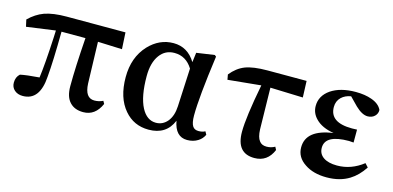

<svg xmlns="http://www.w3.org/2000/svg" viewBox="-57 -851 2418 1180"><g transform="rotate(15 1152.0 -261.0)"><path d="M118.2 15.6Q85.9 15.6 65.4 -2.4Q44.9 -20.5 44.9 -49.8Q44.9 -85.9 68.4 -106.4Q108.4 -115.2 189.5 -121.1Q201.2 -206.1 210 -380.9Q210.9 -411.1 211.9 -425.8L28.3 -400.4L18.6 -444.3Q62.5 -487.3 113.3 -505.9Q168 -525.4 253.9 -525.4H627.9L633.8 -419.9L479.5 -425.8L487.3 -162.1Q491.2 -71.3 550.8 -71.3Q580.1 -71.3 605.5 -84L615.2 -66.4Q579.1 15.6 502.9 15.6Q448.2 15.6 418 -16.6Q385.7 -49.8 385.7 -118.2Q385.7 -238.3 399.4 -427.7H247.1Q245.1 -236.3 236.3 -139.6Q226.6 15.6 118.2 15.6Z M918.9 15.6Q824.2 15.6 764.6 -54.7Q700.2 -129.9 700.2 -260.7Q700.2 -386.7 774.4 -466.8Q841.8 -538.1 931.6 -538.1Q1021.5 -538.1 1072.3 -455.1L1080.1 -516.6L1194.3 -533.2L1204.1 -525.4Q1167 -256.8 1167 -141.6Q1167 -93.8 1180.7 -73.2Q1192.4 -55.7 1217.8 -55.7Q1243.2 -55.7 1259.8 -65.4L1270.5 -45.9Q1257.8 -18.6 1232.4 -2.9Q1203.1 15.6 1164.1 15.6Q1088.9 15.6 1071.3 -82Q1031.2 15.6 918.9 15.6ZM951.2 -37.1Q995.1 -37.1 1024.4 -72.3Q1053.7 -108.4 1056.6 -169.9L1068.4 -413.1Q1026.4 -481.4 952.1 -481.4Q893.6 -481.4 859.4 -434.6Q823.2 -385.7 823.2 -299.8Q823.2 -170.9 859.4 -101.6Q893.6 -37.1 951.2 -37.1Z M1591.8 15.6Q1477.5 15.6 1477.5 -121.1Q1477.5 -212.9 1518.6 -426.8L1308.6 -406.2L1302.7 -438.5Q1340.8 -486.3 1390.6 -505.9Q1441.4 -525.4 1531.2 -525.4H1780.3L1784.2 -420.9L1576.2 -427.7L1581.1 -164.1Q1583 -113.3 1600.6 -91.8Q1615.2 -71.3 1646.5 -71.3Q1674.8 -71.3 1699.2 -85L1709 -66.4Q1674.8 15.6 1591.8 15.6Z M2050.8 15.6Q1966.8 15.6 1912.1 -21.5Q1853.5 -59.6 1853.5 -123Q1853.5 -235.4 2023.4 -258.8Q1947.3 -271.5 1908.2 -311.5Q1874 -345.7 1874 -391.6Q1874 -456.1 1932.6 -497.1Q1993.2 -538.1 2090.8 -538.1Q2149.4 -538.1 2192.4 -522.5Q2242.2 -504.9 2258.8 -468.8Q2259.8 -445.3 2242.7 -428.7Q2225.6 -412.1 2198.2 -412.1Q2163.1 -412.1 2120.1 -453.1L2069.3 -504.9Q2032.2 -499 2008.8 -476.6Q1983.4 -452.1 1983.4 -414.1Q1983.4 -315.4 2125 -315.4Q2147.5 -315.4 2157.2 -316.4V-234.4Q2156.2 -234.4 2154.3 -234.4Q2135.7 -236.3 2127.9 -236.3Q1976.6 -236.3 1976.6 -153.3Q1976.6 -114.3 2007.8 -92.8Q2039.1 -71.3 2094.7 -71.3Q2184.6 -71.3 2260.7 -130.9L2281.2 -108.4Q2243.2 -50.8 2195.3 -21.5Q2135.7 15.6 2050.8 15.6Z"/></g></svg>

Font: Bpmf GenYo Min B
Style: B
Weight: 700
Foundry: But Ko
Version: Version 1.320